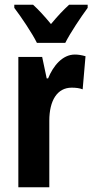

<svg xmlns="http://www.w3.org/2000/svg" viewBox="-20 -786 388 806"><path d="M135 -606H254C275 -648 320 -715 348 -753V-766H270C245 -743 224 -721 194 -685C167 -718 141 -746 119 -766H40V-753C69 -715 116 -645 135 -606ZM294 -557C242 -557 203 -509 182 -457H176L157 -547H57V0H187V-279C187 -364 220 -418 281 -418C299 -418 314 -416 327 -411L339 -550C321 -555 308 -557 294 -557Z"/></svg>

Font: Noto Sans Ethiopic ExtraCondensed
Style: Bold
Weight: 700
Width: 2
Designer: Monotype Design Team
Foundry: Monotype Imaging Inc.
Version: Version 2.102